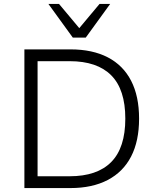

<svg xmlns="http://www.w3.org/2000/svg" viewBox="-20 -956 802 976"><path d="M104 0V-705H338Q450 -705 528 -664.5Q606 -624 646.5 -545.5Q687 -467 687 -353Q687 -239 646.5 -160.5Q606 -82 527.5 -41Q449 0 338 0ZM171 -60H334Q474 -60 545.5 -132.5Q617 -205 617 -353Q617 -501 545.5 -573Q474 -645 334 -645H171ZM350 -765 226 -936H280L383 -813L486 -936H540L416 -765Z"/></svg>

Font: Nunito Sans 9pt Light
Style: Regular
Weight: 300
Version: Version 3.101;gftools[0.9.27]